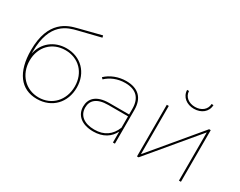

<svg xmlns="http://www.w3.org/2000/svg" viewBox="-92 -1212 2078 1665"><g transform="rotate(30 947.5 -379.5)"><path d="M342 -16C210 -16 116 -117 116 -255C116 -393 210 -488 342 -488C474 -488 568 -393 568 -255C568 -117 474 -16 342 -16ZM335 3C487 3 588 -106 588 -255C588 -404 486 -507 342 -507C218 -507 124 -429 101 -315C101 -321 101 -328 101 -336C101 -627 261 -667 346 -688L564 -742L559 -762L335 -705C251 -684 81 -636 81 -339C81 -121 173 3 335 3Z M1097 -148C1063 -64 1000 -16 900 -16C797 -16 737 -65 737 -143C737 -212 783 -262 900 -262H1097ZM900 3C997 3 1064 -41 1097 -110V0H1117V-339C1117 -457 1052 -520 932 -520C854 -520 780 -490 731 -443L745 -429C790 -472 856 -501 933 -501C1040 -501 1097 -446 1097 -338V-281H901C763 -281 717 -216 717 -142C717 -55 784 3 900 3Z M1354 0 1758 -483V0H1778V-517H1762L1358 -34V-517H1338V0ZM1558 -604C1630 -604 1688 -647 1690 -717H1671C1669 -659 1620 -623 1558 -623C1496 -623 1447 -659 1445 -717H1426C1428 -647 1486 -604 1558 -604Z"/></g></svg>

Font: Montserrat-Alt1 Thin
Style: Regular
Weight: 100
Designer: Differentunic
Foundry: Differentunic
Version: Version 7.222